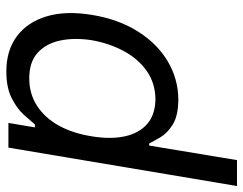

<svg xmlns="http://www.w3.org/2000/svg" viewBox="-130 -490 797 630"><g transform="rotate(-90 269.0 -174.5)"><path d="M-25.9 204.1 100.1 -545.9H181.2L166.5 -459H176.3Q188 -473.1 208 -495.4Q228 -517.6 262.5 -535.2Q296.9 -552.7 350.1 -552.7Q418.9 -552.7 465.3 -518.3Q511.7 -483.9 530.8 -420.7Q549.8 -357.4 535.6 -271.5Q521.5 -185.1 481.4 -121.3Q441.4 -57.6 383.5 -23.2Q325.7 11.2 257.3 11.7Q205.1 11.2 176.5 -6.3Q147.9 -23.9 134.5 -46.6Q121.1 -69.3 113.8 -84H106.9L59.1 204.1ZM259.3 -63.5Q311.5 -64 351.3 -91.8Q391.1 -119.6 416.7 -167Q442.4 -214.4 452.6 -272.5Q461.4 -330.1 451.4 -376.5Q441.4 -422.9 411.1 -450.2Q380.9 -477.5 327.6 -477.5Q276.4 -477.5 236.8 -451.7Q197.3 -425.8 172.1 -379.9Q147 -334 137.2 -272.5Q127 -210.9 137.2 -163.8Q147.5 -116.7 178 -90.3Q208.5 -64 259.3 -63.5Z"/></g></svg>

Font: Inter Tight
Style: Italic
Weight: 400
Italic angle: -9.39999°
Designer: Rasmus Andersson
Foundry: rsms
Version: Version 3.002